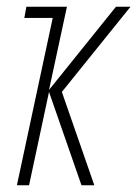

<svg xmlns="http://www.w3.org/2000/svg" viewBox="-20 -548 406 568"><path d="M30 0H66L125 -276L221 0H259L163 -276L366 -528H323L125 -282L178 -528H58L52 -495H136Z"/></svg>

Font: Noto Sans ExtraCondensed ExtraLight
Style: Italic
Weight: 200
Width: 2
Italic angle: -12°
Designer: Monotype Design Team
Foundry: Monotype Imaging Inc.
Version: Version 2.013